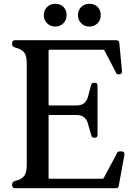

<svg xmlns="http://www.w3.org/2000/svg" viewBox="-20 -992 711 1012"><path d="M271 -852Q246 -852 228.5 -869Q211 -886 211 -912Q211 -938 228 -955Q245 -972 271 -972Q298 -972 314.5 -955.5Q331 -939 331 -912Q331 -886 314 -869Q297 -852 271 -852ZM451 -852Q426 -852 408.5 -869Q391 -886 391 -912Q391 -938 408 -955Q425 -972 451 -972Q478 -972 494.5 -955.5Q511 -939 511 -912Q511 -886 494 -869Q477 -852 451 -852ZM59 0Q44 0 44 -16V-20Q44 -32 56 -37L64 -40H65Q95 -47 108 -65.5Q121 -84 121 -121V-659Q121 -696 108.5 -714Q96 -732 65 -740H64L56 -743Q44 -748 44 -760V-764Q44 -780 59 -780H593Q608 -780 609 -765L623 -616Q624 -609 619.5 -604.5Q615 -600 608 -600H605Q594 -600 589 -612H590L531 -725Q528 -730 523 -730H241Q236 -730 236 -725V-441Q236 -436 241 -436H382Q432 -436 444 -483L460 -544Q464 -556 476 -556H479Q494 -556 494 -541V-281Q494 -266 479 -266H476Q464 -266 461 -279L444 -339Q432 -386 382 -386H241Q236 -386 236 -381V-55Q236 -50 241 -50H519Q524 -50 527 -54L596 -183H595Q600 -194 612 -194H622Q629 -194 633 -189Q637 -184 636 -177L606 -13Q605 0 590 0Z"/></svg>

Font: Caslon OS
Style: Regular
Weight: 400
Designer: Alfredo Marco Pradil
Foundry: Hanken Design Co.
Version: Version 1.000;PS 001.000;hotconv 1.0.88;makeotf.lib2.5.64775